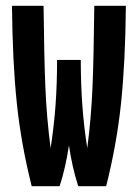

<svg xmlns="http://www.w3.org/2000/svg" viewBox="-20 -645 478 665"><path d="M89.8 0Q52.7 -147.5 38.1 -289.1Q23.4 -430.7 21.5 -625H130.9Q132.8 -446.3 137.2 -341.3Q141.6 -236.3 155.3 -131.8Q167 -207 172.4 -281.2Q177.7 -355.5 177.7 -437.5H259.8Q259.8 -355.5 265.1 -281.2Q270.5 -207 282.2 -131.8Q295.9 -236.3 300.3 -341.3Q304.7 -446.3 306.6 -625H416Q414.1 -430.7 399.4 -289.1Q384.8 -147.5 347.7 0H251Q240.2 -33.2 232.4 -67.9Q224.6 -102.5 218.8 -141.6Q212.9 -102.5 205.1 -67.9Q197.3 -33.2 186.5 0Z"/></svg>

Font: Sudo Variable
Style: Regular
Weight: 400
Monospace: yes
Designer: Jens Kutilek
Foundry: Jens Kutilek
Version: Version 0.040